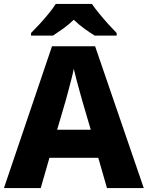

<svg xmlns="http://www.w3.org/2000/svg" viewBox="-20 -951 747 971"><path d="M521 0 477 -153H230L186 0H0L243 -717H461L707 0ZM397 -438Q392 -456 383.5 -486.5Q375 -517 366.5 -549Q358 -581 353 -603Q349 -581 340.5 -548.5Q332 -516 324 -485.5Q316 -455 311 -438L269 -295H439ZM445 -931Q460 -909 482.5 -881.5Q505 -854 528.5 -828Q552 -802 570 -784V-771H459Q433 -787 406 -806.5Q379 -826 353 -851Q327 -826 300.5 -807Q274 -788 248 -771H137V-784Q156 -803 179.5 -828.5Q203 -854 225.5 -881.5Q248 -909 262 -931Z"/></svg>

Font: Noto Sans Armenian ExtraBold
Style: Regular
Weight: 800
Version: Version 2.007